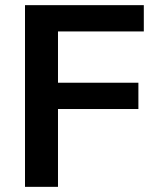

<svg xmlns="http://www.w3.org/2000/svg" viewBox="-20 -725 602 745"><path d="M77 0V-705H538V-603H205V-404H517V-302H205V0Z"/></svg>

Font: NunitoSans3
Style: Bold
Weight: 700
Designer: Vernon Adams
Foundry: Vernon Adams
Version: Version 3.101;gftools[0.9.27]